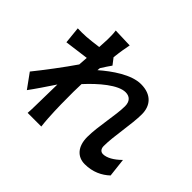

<svg xmlns="http://www.w3.org/2000/svg" viewBox="-187 -1067 1373 1373"><g transform="rotate(45 500.0 -380.0)"><path d="M272 -721C272 -710 270 -682 268 -644C225 -638 181 -633 152 -631C117 -629 94 -629 65 -630L78 -502C134 -510 211 -520 260 -526C259 -502 257 -478 255 -455C198 -371 98 -239 41 -169L120 -60C155 -107 204 -180 246 -243C245 -159 244 -101 242 -23C242 -7 241 28 239 51H377C374 28 371 -8 370 -26C364 -120 364 -204 364 -286C364 -312 365 -339 366 -367C448 -457 556 -549 630 -549C672 -549 698 -524 698 -475C698 -384 662 -237 662 -129C662 -32 712 22 787 22C868 22 929 -9 975 -52L959 -193C913 -147 866 -121 829 -121C804 -121 791 -140 791 -166C791 -269 824 -416 824 -520C824 -604 775 -668 667 -668C570 -668 455 -587 376 -518C377 -526 377 -533 378 -540C395 -566 415 -599 429 -617L392 -665C399 -727 408 -778 414 -806L268 -811C273 -780 272 -750 272 -721Z"/></g></svg>

Font: Source Han Sans JP
Style: Bold
Weight: 700
Designer: Ryoko NISHIZUKA 西塚涼子 (kana, bopomofo & ideographs); Paul D. Hunt (Latin, Greek & Cyrillic); Sandoll Communications 산돌커뮤니
Foundry: Adobe
Version: Version 2.002;hotconv 1.0.116;makeotfexe 2.5.65601